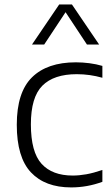

<svg xmlns="http://www.w3.org/2000/svg" viewBox="-20 -828 500 858"><path d="M298 9.5Q181.5 9.5 118.2 -57.8Q55 -125 55 -270.5Q55 -415.5 123 -482.5Q191 -549.5 319 -549.5Q349 -549.5 379.8 -545.5Q410.5 -541.5 437.5 -533.5V-480.5Q409 -488.5 380.8 -492.5Q352.5 -496.5 323 -496.5Q220.5 -496.5 169.2 -445Q118 -393.5 118 -272.5Q118 -148.5 165.8 -96Q213.5 -43.5 305 -43.5Q333.5 -43.5 365.8 -49.2Q398 -55 437.5 -68.5V-15.5Q369.5 9.5 298 9.5ZM123 -629 244.5 -808H301.5L423 -629H368.5L273 -773.5L177.5 -629Z"/></svg>

Font: Encode Sans SemiExpanded SemiExpanded Light
Style: Regular
Weight: 300
Width: 6
Designer: Multiple Designers
Foundry: Impallari Type
Version: Version 3.000; ttfautohint (v1.8.3) -l 8 -r 50 -G 200 -x 14 